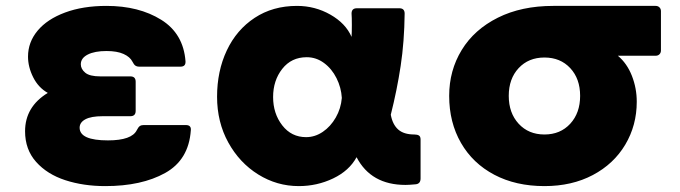

<svg xmlns="http://www.w3.org/2000/svg" viewBox="-20 -578 2307 651"><path d="M341 -405Q301 -405 277.5 -393Q254 -381 254 -360Q254 -344 269 -331.5Q284 -319 320 -319H422Q440 -319 440 -301V-202Q440 -184 422 -184H328Q289 -184 269.5 -173.5Q250 -163 250 -145Q250 -102 346 -102Q427 -102 444 -137Q449 -147 454 -150.5Q459 -154 467 -154H610Q629 -154 627 -136Q620 -36 540 8.5Q460 53 337 53Q263 53 201.5 33Q140 13 102.5 -29Q65 -71 65 -133Q65 -216 142 -263Q110 -281 92.5 -316Q75 -351 75 -386Q75 -435 107.5 -474Q140 -513 200.5 -535.5Q261 -558 341 -558Q451 -558 526.5 -511Q602 -464 609 -370V-368Q609 -352 592 -352H451Q444 -352 439 -355.5Q434 -359 429 -369Q421 -385 399 -395Q377 -405 341 -405Z M1388 47Q1366 49 1355 49Q1238 49 1189 -45Q1164 1 1109.5 27Q1055 53 993 53Q919 53 855.5 13.5Q792 -26 754 -95Q716 -164 716 -250Q716 -337 749 -407Q782 -477 843.5 -517.5Q905 -558 987 -558Q1048 -558 1100 -528.5Q1152 -499 1172 -453Q1173 -467 1173 -493Q1173 -520 1172 -532Q1172 -550 1190 -550H1334Q1352 -550 1352 -532Q1351 -437 1338.5 -354.5Q1326 -272 1305 -189Q1311 -156 1330 -139Q1349 -122 1385 -122Q1395 -122 1400.5 -118.5Q1406 -115 1406 -105V27Q1406 46 1388 47ZM1020 -384Q968 -384 937 -344.5Q906 -305 906 -249Q906 -193 937 -153Q968 -113 1018 -113Q1048 -113 1074.5 -131Q1101 -149 1118.5 -179.5Q1136 -210 1139 -246Q1137 -281 1121 -313Q1105 -345 1078.5 -364.5Q1052 -384 1020 -384Z M1503 -253Q1503 -339 1545.5 -408.5Q1588 -478 1668 -518Q1748 -558 1856 -558H2203Q2211 -558 2216 -553Q2221 -548 2221 -540V-407Q2221 -399 2216 -394Q2211 -389 2203 -389H2075Q2106 -363 2122.5 -321Q2139 -279 2139 -233Q2139 -153 2100 -87.5Q2061 -22 1990 15.5Q1919 53 1826 53Q1729 53 1656 14.5Q1583 -24 1543 -93.5Q1503 -163 1503 -253ZM1826 -122Q1880 -122 1913.5 -158.5Q1947 -195 1947 -253Q1947 -311 1913.5 -347Q1880 -383 1826 -383Q1772 -383 1738.5 -347Q1705 -311 1705 -253Q1705 -195 1738.5 -158.5Q1772 -122 1826 -122Z"/></svg>

Font: LINE Seed JP_TTF ExtraBold
Style: Regular
Weight: 800
Designer: LY Corporation & Fontrix & Fontworks
Version: Version 1.015